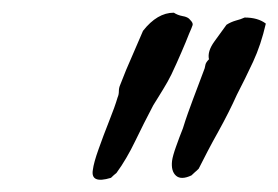

<svg xmlns="http://www.w3.org/2000/svg" viewBox="-20 -749 449 310"><path d="M168 -469.7Q164.1 -466.8 159.2 -461.9Q126 -451.7 129.9 -474.6Q131.3 -486.3 139.2 -508.3Q147 -530.3 156.2 -553.5Q165.5 -576.7 169.9 -591.8Q171.9 -596.2 171.9 -601.6Q171.9 -606.9 173.8 -611.3Q178.7 -624 183.6 -636Q188.5 -647.9 193.4 -658.7L210.9 -699.2Q233.9 -728.5 260.7 -728.5Q266.6 -724.6 274.4 -723.1Q283.7 -721.7 287.1 -716.8Q292 -711.9 291 -708.5Q290 -705.1 285.2 -694.3Q280.3 -681.6 272.9 -664.6Q265.6 -647.5 256.8 -628.9Q253.9 -623 250.5 -616.9Q247.1 -610.8 243.2 -604.5Q239.3 -598.1 235.4 -591.8Q231.4 -585.4 227.5 -579.1Q219.7 -564.5 212.4 -549.8Q205.1 -535.2 198.2 -521Q191.4 -506.8 183.8 -493.9Q176.3 -481 168 -469.7ZM375 -720.7Q396.5 -720.7 409.2 -710.9Q401.4 -676.8 388.7 -649.4Q376 -622.1 362.3 -595.7Q350.1 -568.4 332.5 -536.6Q323.2 -520 315.4 -505.1Q307.6 -490.2 300.8 -476.6Q296.9 -472.7 294.9 -471.2Q293 -469.7 289.1 -465.8Q272.5 -458 264.2 -465.3Q255.9 -472.7 257.8 -489.3Q258.8 -497.1 264.2 -512.2Q269.5 -527.3 275.4 -542Q279.3 -554.7 283.4 -566.2Q287.6 -577.6 291.5 -588.4Q295.4 -599.1 299.8 -610.4Q304.2 -621.6 308.6 -633.8Q311 -639.2 311.5 -643.6Q312 -647.9 317.4 -653.3Q314.5 -666 326.2 -682.1L345.7 -709Q352.5 -713.4 360.8 -715.8Q364.7 -716.8 368.2 -718Q371.6 -719.2 375 -720.7Z"/></svg>

Font: Freehand
Style: Regular
Weight: 400
Designer: Danh Hong
Version: Version 8.001; ttfautohint (v1.8.3)